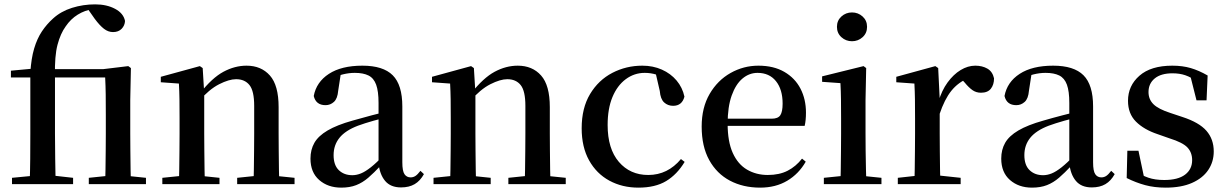

<svg xmlns="http://www.w3.org/2000/svg" viewBox="-20 -844 5623 880"><path d="M35 0V-29L149 -40H217L315 -29V0ZM116 0Q118 -58 118.5 -116.5Q119 -175 119 -232V-489H30V-520L159 -532L119 -511Q123 -576 136.5 -621.5Q150 -667 172 -700Q194 -733 223 -759Q259 -792 310 -808Q361 -824 416 -824Q469 -824 507.5 -803.5Q546 -783 553 -748Q552 -727 537.5 -712Q523 -697 498 -697Q476 -697 456.5 -712Q437 -727 414 -758L381 -805V-811H405V-802Q369 -797 336.5 -777Q304 -757 281 -723Q257 -690 243.5 -638.5Q230 -587 232 -498V-232Q232 -175 233 -116.5Q234 -58 235 0ZM387 0V-29L493 -40H543L649 -29V0ZM462 0Q463 -25 463.5 -66.5Q464 -108 464.5 -153Q465 -198 465 -232V-317Q465 -372 464.5 -411Q464 -450 462 -489H176V-527H452L568 -541L580 -532L577 -385V-232Q577 -198 577.5 -153Q578 -108 578.5 -66.5Q579 -25 580 0Z M724 0V-29L831 -40H881L986 -29V0ZM800 0Q801 -25 801.5 -66.5Q802 -108 802.5 -153Q803 -198 803 -232V-301Q803 -352 802.5 -388.5Q802 -425 800 -461L717 -467V-492L896 -541L909 -532L916 -417V-415V-232Q916 -198 916.5 -153Q917 -108 917.5 -66.5Q918 -25 919 0ZM1067 0V-29L1173 -40H1223L1330 -29V0ZM1142 0Q1143 -25 1143.5 -66Q1144 -107 1144.5 -152Q1145 -197 1145 -232V-359Q1145 -427 1123.5 -454Q1102 -481 1062 -481Q1030 -481 984.5 -458Q939 -435 890 -379L883 -417H897Q952 -487 1004 -515Q1056 -543 1110 -543Q1177 -543 1217 -498Q1257 -453 1257 -353V-232Q1257 -197 1257.5 -152Q1258 -107 1258.5 -66Q1259 -25 1260 0Z M1544 16Q1483 16 1443 -19Q1403 -54 1403 -117Q1403 -158 1421 -189.5Q1439 -221 1481.5 -246Q1524 -271 1595 -291Q1636 -303 1684 -315.5Q1732 -328 1772 -337V-312Q1732 -302 1691.5 -290.5Q1651 -279 1621 -268Q1563 -246 1536 -212.5Q1509 -179 1509 -133Q1509 -87 1533 -64Q1557 -41 1595 -41Q1614 -41 1634 -49Q1654 -57 1680 -77.5Q1706 -98 1741 -135L1754 -84H1724Q1694 -52 1668 -29.5Q1642 -7 1612.5 4.5Q1583 16 1544 16ZM1818 15Q1770 15 1745 -15Q1720 -45 1715 -96V-99V-372Q1715 -426 1704 -456Q1693 -486 1669 -498Q1645 -510 1606 -510Q1579 -510 1551 -503Q1523 -496 1488 -480L1542 -506L1530 -428Q1527 -392 1510.5 -377Q1494 -362 1472 -362Q1428 -362 1418 -404Q1430 -468 1487.5 -505.5Q1545 -543 1641 -543Q1736 -543 1780 -499Q1824 -455 1824 -356V-100Q1824 -60 1834 -45.5Q1844 -31 1862 -31Q1874 -31 1884 -37.5Q1894 -44 1907 -61L1923 -46Q1906 -15 1880.5 0Q1855 15 1818 15Z M1967 0V-29L2074 -40H2124L2229 -29V0ZM2043 0Q2044 -25 2044.5 -66.5Q2045 -108 2045.5 -153Q2046 -198 2046 -232V-301Q2046 -352 2045.5 -388.5Q2045 -425 2043 -461L1960 -467V-492L2139 -541L2152 -532L2159 -417V-415V-232Q2159 -198 2159.5 -153Q2160 -108 2160.5 -66.5Q2161 -25 2162 0ZM2310 0V-29L2416 -40H2466L2573 -29V0ZM2385 0Q2386 -25 2386.5 -66Q2387 -107 2387.5 -152Q2388 -197 2388 -232V-359Q2388 -427 2366.5 -454Q2345 -481 2305 -481Q2273 -481 2227.5 -458Q2182 -435 2133 -379L2126 -417H2140Q2195 -487 2247 -515Q2299 -543 2353 -543Q2420 -543 2460 -498Q2500 -453 2500 -353V-232Q2500 -197 2500.5 -152Q2501 -107 2501.5 -66Q2502 -25 2503 0Z M2906 16Q2832 16 2773 -16Q2714 -48 2680 -109Q2646 -170 2646 -256Q2646 -349 2684.5 -413Q2723 -477 2786.5 -510Q2850 -543 2924 -543Q2973 -543 3013.5 -525Q3054 -507 3081 -475Q3108 -443 3117 -401Q3106 -359 3065 -359Q3041 -359 3024 -374.5Q3007 -390 3004 -427L2983 -518L3043 -476Q3014 -494 2988.5 -502Q2963 -510 2935 -510Q2887 -510 2848 -481Q2809 -452 2787 -399Q2765 -346 2765 -271Q2765 -162 2816.5 -102Q2868 -42 2951 -42Q2996 -42 3033.5 -60.5Q3071 -79 3101 -115L3118 -102Q3083 -44 3033 -14Q2983 16 2906 16Z M3464 16Q3386 16 3325.5 -16Q3265 -48 3230.5 -110.5Q3196 -173 3196 -264Q3196 -351 3232.5 -413.5Q3269 -476 3328.5 -509.5Q3388 -543 3456 -543Q3526 -543 3575 -514.5Q3624 -486 3649 -437.5Q3674 -389 3674 -328Q3674 -292 3668 -267H3246V-300H3517Q3546 -300 3556.5 -316Q3567 -332 3567 -369Q3567 -434 3536.5 -472Q3506 -510 3452 -510Q3414 -510 3383 -484Q3352 -458 3333.5 -406Q3315 -354 3315 -277Q3315 -195 3338.5 -143Q3362 -91 3404 -66.5Q3446 -42 3499 -42Q3552 -42 3590 -61.5Q3628 -81 3656 -117L3673 -103Q3641 -47 3588 -15.5Q3535 16 3464 16Z M3756 0V-29L3864 -40H3913L4020 -29V0ZM3832 0Q3833 -25 3833.5 -66.5Q3834 -108 3834.5 -153Q3835 -198 3835 -232V-300Q3835 -350 3834.5 -388.5Q3834 -427 3832 -463L3748 -469V-494L3938 -541L3950 -532L3947 -385V-232Q3947 -198 3947.5 -153Q3948 -108 3949 -66.5Q3950 -25 3951 0ZM3885 -655Q3857 -655 3836.5 -673.5Q3816 -692 3816 -721Q3816 -750 3836.5 -768.5Q3857 -787 3885 -787Q3913 -787 3933.5 -768.5Q3954 -750 3954 -721Q3954 -692 3933.5 -673.5Q3913 -655 3885 -655Z M4095 0V-29L4204 -41H4271L4383 -29V0ZM4171 0Q4172 -25 4172.5 -66.5Q4173 -108 4173.5 -153Q4174 -198 4174 -232V-301Q4174 -352 4173.5 -388.5Q4173 -425 4171 -461L4088 -467V-492L4267 -541L4280 -532L4287 -390V-389V-232Q4287 -198 4287.5 -153Q4288 -108 4288.5 -66.5Q4289 -25 4290 0ZM4286 -320 4258 -377H4281Q4296 -429 4323 -466Q4350 -503 4383 -523Q4416 -543 4450 -543Q4482 -543 4505.5 -529.5Q4529 -516 4536 -485Q4536 -456 4521.5 -437.5Q4507 -419 4476 -419Q4454 -419 4437 -431Q4420 -443 4402 -465L4379 -490L4419 -486Q4372 -467 4340.5 -428Q4309 -389 4286 -320Z M4710 16Q4649 16 4609 -19Q4569 -54 4569 -117Q4569 -158 4587 -189.5Q4605 -221 4647.5 -246Q4690 -271 4761 -291Q4802 -303 4850 -315.5Q4898 -328 4938 -337V-312Q4898 -302 4857.5 -290.5Q4817 -279 4787 -268Q4729 -246 4702 -212.5Q4675 -179 4675 -133Q4675 -87 4699 -64Q4723 -41 4761 -41Q4780 -41 4800 -49Q4820 -57 4846 -77.5Q4872 -98 4907 -135L4920 -84H4890Q4860 -52 4834 -29.5Q4808 -7 4778.5 4.5Q4749 16 4710 16ZM4984 15Q4936 15 4911 -15Q4886 -45 4881 -96V-99V-372Q4881 -426 4870 -456Q4859 -486 4835 -498Q4811 -510 4772 -510Q4745 -510 4717 -503Q4689 -496 4654 -480L4708 -506L4696 -428Q4693 -392 4676.5 -377Q4660 -362 4638 -362Q4594 -362 4584 -404Q4596 -468 4653.5 -505.5Q4711 -543 4807 -543Q4902 -543 4946 -499Q4990 -455 4990 -356V-100Q4990 -60 5000 -45.5Q5010 -31 5028 -31Q5040 -31 5050 -37.5Q5060 -44 5073 -61L5089 -46Q5072 -15 5046.5 0Q5021 15 4984 15Z M5323 16Q5271 16 5228.5 4.5Q5186 -7 5144 -28L5147 -153H5198L5226 -20L5183 -24V-60Q5213 -40 5243.5 -29.5Q5274 -19 5316 -19Q5379 -19 5411.5 -43.5Q5444 -68 5444 -110Q5444 -145 5422.5 -168Q5401 -191 5340 -210L5286 -229Q5223 -250 5186.5 -286.5Q5150 -323 5150 -382Q5150 -451 5202.5 -497Q5255 -543 5353 -543Q5400 -543 5437.5 -532Q5475 -521 5515 -498L5510 -384H5464L5432 -511L5469 -500V-469Q5439 -490 5413 -499Q5387 -508 5354 -508Q5301 -508 5272.5 -484.5Q5244 -461 5244 -422Q5244 -389 5266.5 -366.5Q5289 -344 5345 -326L5399 -308Q5476 -283 5509.5 -244.5Q5543 -206 5543 -150Q5543 -102 5517.5 -64.5Q5492 -27 5443 -5.5Q5394 16 5323 16Z"/></svg>

Font: Noto Serif SC ExtraLight SemiBold
Style: Regular
Weight: 600
Version: Version 2.002-H1;hotconv 1.1.0;makeotfexe 2.6.0